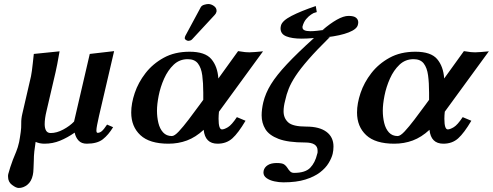

<svg xmlns="http://www.w3.org/2000/svg" viewBox="-20 -702 2449 954"><path d="M73 232Q60 232 40 217Q20 202 20 176Q20 173 20 169.5Q20 166 21 163Q25 147 31 129Q37 111 44 92Q52 72 60.5 51.5Q69 31 75 4Q77 -7 79 -19Q81 -31 83 -46Q86 -66 85.5 -89Q85 -112 91 -137L134 -323Q136 -332 138.5 -350.5Q141 -369 143 -388Q145 -407 146.5 -420.5Q148 -434 148 -434L276 -447Q276 -447 272.5 -427.5Q269 -408 264.5 -383.5Q260 -359 256 -343L211 -150Q202 -113 202 -85Q202 -65 209 -53Q216 -41 232 -41Q262 -41 294.5 -58.5Q327 -76 348 -98L426 -434L547 -448L472 -126Q466 -99 462.5 -81Q459 -63 459 -54Q459 -42 465 -42Q476 -42 486 -50.5Q496 -59 512 -83L542 -70Q519 -32 491 -10Q463 12 411 12Q385 12 370.5 -3.5Q356 -19 351 -43Q315 -18 278.5 -3Q242 12 201 12Q177 12 157 3Q153 27 150.5 50.5Q148 74 148 96Q147 115 146.5 135Q146 155 143 168Q136 200 116 216Q96 232 73 232Z M1015 -682Q1029 -682 1042.5 -672.5Q1056 -663 1056 -649V-645Q1054 -635 1047 -628L934 -506Q930 -502 924.5 -500.5Q919 -499 916 -499Q911 -499 904.5 -503Q898 -507 898 -512Q898 -518 901 -524L978 -667Q983 -675 995 -678.5Q1007 -682 1015 -682ZM922 -445Q999 -445 1030 -408.5Q1061 -372 1065 -312L1163 -448Q1186 -444 1198 -443Q1210 -442 1219 -442Q1230 -442 1247.5 -443.5Q1265 -445 1287 -447L1068 -147Q1067 -138 1066.5 -129Q1066 -120 1066 -112Q1066 -59 1083 -59Q1094 -59 1112.5 -70Q1131 -81 1157 -120L1200 -102Q1164 -41 1134.5 -14.5Q1105 12 1061 12Q999 12 992 -57Q952 -20 909 -4Q866 12 817 12Q723 12 677.5 -30.5Q632 -73 632 -143Q632 -188 649.5 -240Q667 -292 703 -338.5Q739 -385 793.5 -415Q848 -445 922 -445ZM990 -206V-241Q990 -290 985 -327.5Q980 -365 963.5 -386.5Q947 -408 913 -408Q872 -408 843 -380.5Q814 -353 795.5 -311.5Q777 -270 768.5 -227Q760 -184 760 -152Q760 -120 767 -91Q774 -62 790.5 -44Q807 -26 834 -26Q847 -26 868.5 -49Q890 -72 917 -107.5Q944 -143 971 -180Z M1554 -642 1538 -637Q1537 -637 1525.5 -629.5Q1514 -622 1501.5 -607.5Q1489 -593 1483 -570V-566Q1483 -547 1522 -547Q1537 -547 1555 -549Q1573 -551 1596 -554L1583 -553Q1620 -585 1653.5 -604Q1687 -623 1712 -623Q1738 -623 1749 -614Q1760 -605 1760 -591Q1760 -588 1759.5 -585Q1759 -582 1758 -578Q1753 -557 1712.5 -541Q1672 -525 1604 -517L1619 -518Q1554 -454 1513 -407Q1472 -360 1449 -325Q1426 -290 1414.5 -261Q1403 -232 1397 -203Q1389 -173 1389 -149Q1389 -115 1412 -94Q1435 -73 1502 -73Q1567 -73 1602 -47Q1637 -21 1637 26Q1637 45 1633 62Q1628 83 1613 108Q1598 133 1570 154.5Q1542 176 1497.5 190Q1453 204 1388 204Q1366 204 1343 199Q1320 194 1304.5 183Q1289 172 1289 155Q1289 149 1290 146Q1294 129 1310.5 118.5Q1327 108 1355 108Q1382 108 1392 115Q1402 122 1408 132Q1414 142 1421.5 149.5Q1429 157 1441 157Q1497 157 1521.5 131.5Q1546 106 1556 63Q1558 58 1558 54Q1558 50 1558 46Q1558 6 1496 6Q1411 6 1364 -12Q1317 -30 1298.5 -60.5Q1280 -91 1280 -129Q1280 -158 1288 -193Q1299 -239 1326.5 -283.5Q1354 -328 1405.5 -383Q1457 -438 1540 -513Q1504 -510 1479 -510Q1431 -510 1402.5 -521.5Q1374 -533 1374 -561Q1374 -564 1374.5 -567.5Q1375 -571 1376 -575Q1382 -599 1428.5 -623Q1475 -647 1549 -672Z M2044 -445Q2121 -445 2152 -408.5Q2183 -372 2187 -312L2285 -448Q2308 -444 2320 -443Q2332 -442 2341 -442Q2352 -442 2369.5 -443.5Q2387 -445 2409 -447L2190 -147Q2189 -138 2188.5 -129Q2188 -120 2188 -112Q2188 -59 2205 -59Q2216 -59 2234.5 -70Q2253 -81 2279 -120L2322 -102Q2286 -41 2256.5 -14.5Q2227 12 2183 12Q2121 12 2114 -57Q2074 -20 2031 -4Q1988 12 1939 12Q1845 12 1799.5 -30.5Q1754 -73 1754 -143Q1754 -188 1771.5 -240Q1789 -292 1825 -338.5Q1861 -385 1915.5 -415Q1970 -445 2044 -445ZM2112 -206V-241Q2112 -290 2107 -327.5Q2102 -365 2085.5 -386.5Q2069 -408 2035 -408Q1994 -408 1965 -380.5Q1936 -353 1917.5 -311.5Q1899 -270 1890.5 -227Q1882 -184 1882 -152Q1882 -120 1889 -91Q1896 -62 1912.5 -44Q1929 -26 1956 -26Q1969 -26 1990.5 -49Q2012 -72 2039 -107.5Q2066 -143 2093 -180Z"/></svg>

Font: Libertinus Serif SemiBold
Style: Italic
Weight: 600
Italic angle: -11.5°
Designer: Philipp H. Poll, Khaled Hosny
Foundry: Caleb Maclennan
Version: Version 7.051;RELEASE